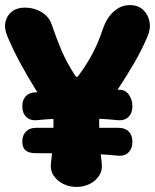

<svg xmlns="http://www.w3.org/2000/svg" viewBox="-40 -717 611 757"><path d="M104 -243Q79 -241 63.5 -256Q48 -271 48 -297V-299Q48 -324 62.5 -338.5Q77 -353 102 -353Q179 -353 264.5 -354.5Q350 -356 426 -363Q453 -365 467.5 -344.5Q482 -324 482 -299V-297Q482 -271 466.5 -256Q451 -241 426 -243Q350 -251 265 -251Q180 -251 104 -243ZM102 -113Q74 -113 61 -124Q48 -135 48 -157V-159Q48 -184 62.5 -198.5Q77 -213 102 -213Q179 -213 265.5 -213Q352 -213 428 -213Q453 -213 467.5 -198.5Q482 -184 482 -159V-157Q482 -131 466.5 -116Q451 -101 426 -103Q350 -111 264.5 -112Q179 -113 102 -113ZM262 20Q233 20 209 8Q185 -4 171 -25.5Q157 -47 161 -75Q167 -120 169 -157.5Q171 -195 171 -240Q171 -254 163 -267Q130 -317 98.5 -367.5Q67 -418 39 -470Q11 -522 -11 -574Q-24 -605 -18.5 -630.5Q-13 -656 7 -671.5Q27 -687 59 -687Q94 -687 123.5 -669.5Q153 -652 164 -620Q183 -564 203 -517Q223 -470 257 -418Q263 -409 269 -418Q294 -452 311 -481Q328 -510 341.5 -540Q355 -570 367 -607Q381 -647 409 -672Q437 -697 472 -697Q504 -697 524 -678.5Q544 -660 549.5 -631.5Q555 -603 541 -572Q519 -520 489 -468.5Q459 -417 426 -367Q393 -317 359 -267Q351 -254 351 -240Q351 -195 353 -157.5Q355 -120 361 -75Q365 -47 351.5 -25.5Q338 -4 314 8Q290 20 262 20Z"/></svg>

Font: Winky Sans ExtraBold
Style: Regular
Weight: 800
Designer: Simon Atzbach
Foundry: typofactur
Version: Version 1.205